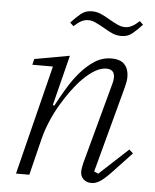

<svg xmlns="http://www.w3.org/2000/svg" viewBox="-52 -761 660 818"><g transform="rotate(5 277.5 -352.5)"><path d="M370 12Q348 12 335 -0.5Q322 -13 322 -33Q322 -41 324 -51Q326 -61 328 -71L422 -418Q426 -431 426 -444Q426 -479 391 -479Q368 -479 343 -464.5Q318 -450 292 -424Q269 -401 246.5 -370.5Q224 -340 203.5 -305Q183 -270 167 -232Q151 -194 142 -158L103 0H46L163 -468H75L81 -493L231 -520L177 -305L183 -302Q202 -338 225.5 -377.5Q249 -417 277 -449.5Q305 -482 337.5 -503Q370 -524 409 -524Q448 -524 465.5 -504Q483 -484 483 -452Q483 -441 481 -430Q479 -419 476 -407L377 -38L395 -30L518 -144L535 -129L457 -46Q424 -11 405.5 0.5Q387 12 370 12ZM443 -623Q422 -623 405 -630Q388 -637 365 -651Q342 -664 326.5 -671Q311 -678 296 -678Q281 -678 266.5 -670.5Q252 -663 235 -647L220 -661Q241 -684 261 -700.5Q281 -717 307 -717Q328 -717 345 -710Q362 -703 385 -689Q408 -676 423.5 -669Q439 -662 454 -662Q469 -662 483.5 -669.5Q498 -677 515 -693L530 -679Q509 -656 489 -639.5Q469 -623 443 -623Z"/></g></svg>

Font: IBM Plex Serif Light
Style: Italic
Weight: 300
Italic angle: -14°
Designer: Mike Abbink, Paul van der Laan, Pieter van Rosmalen
Foundry: Bold Monday
Version: Version 3.001